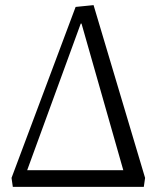

<svg xmlns="http://www.w3.org/2000/svg" viewBox="-20 -729 600 749"><path d="M30 0 25 -35 275 -702 345 -709 546 -35 541 0ZM86 -65H461L298 -637H295Z"/></svg>

Font: Literata 24pt Light
Style: Italic
Weight: 300
Italic angle: -2°
Designer: Latin by Veronika Burian and Jose Scaglione. Greek by Irene Vlachou. Cyrillic by Vera Evstafieva
Foundry: TypeTogether
Version: Version 3.103;gftools[0.9.29]